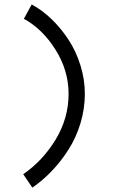

<svg xmlns="http://www.w3.org/2000/svg" viewBox="-20 -775 565 864"><path d="M361.8 -352.5Q361.8 -285.6 342.3 -220.9Q322.8 -156.2 288.8 -102.8Q254.9 -49.3 213.6 -6.1Q172.4 37.1 125.5 69.3L84.5 8.8Q172.4 -51.3 230.5 -147.2Q288.6 -243.2 288.6 -352.5Q288.6 -458 229.7 -551.5Q170.9 -645 87.4 -690.4L122.6 -754.9Q169.9 -729.5 212.4 -688.5Q254.9 -647.5 288.6 -595.9Q322.3 -544.4 342 -481Q361.8 -417.5 361.8 -352.5Z"/></svg>

Font: Anka/Coder Condensed
Style: Regular
Weight: 400
Width: 4
Monospace: yes
Version: Version 1.100